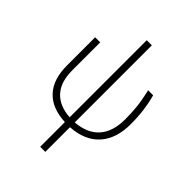

<svg xmlns="http://www.w3.org/2000/svg" viewBox="-276 -896 1273 1273"><g transform="rotate(45 360.5 -259.5)"><path d="M384.8 -758.8V-36.1Q494.1 -44.4 550.5 -108.2Q606.9 -171.9 606.9 -286.1Q606.9 -347.7 601.3 -401.6Q595.7 -455.6 578.1 -530.8H625Q655.8 -420.4 655.8 -291Q655.8 -155.3 586.2 -77.4Q516.6 0.5 384.8 8.8V240.2H336.9V8.8Q211.4 2.9 146.2 -67.1Q81.1 -137.2 81.1 -268.1V-530.8H128.9V-267.1Q128.9 -159.2 182.6 -100.8Q236.3 -42.5 336.9 -36.1V-758.8Z"/></g></svg>

Font: JBL Sans
Style: Light
Weight: 300
Version: Version 1.10